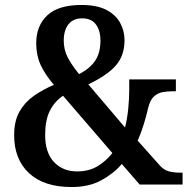

<svg xmlns="http://www.w3.org/2000/svg" viewBox="-20 -744 767 774"><path d="M269 10Q157 10 97 -46Q37 -102 37 -199Q37 -257 59 -295Q81 -333 117 -358Q153 -383 197 -402Q160 -446 143 -484Q126 -522 126 -570Q126 -640 170.5 -682Q215 -724 309 -724Q370 -724 408 -704.5Q446 -685 464 -652.5Q482 -620 482 -582Q482 -520 447 -480Q412 -440 336 -404L484 -230Q493 -265 497 -306Q501 -347 501 -382V-424H689V-376H676Q655 -376 635.5 -372.5Q616 -369 601 -355.5Q586 -342 578 -312Q571 -281 560.5 -246Q550 -211 535 -177L626 -75Q641 -59 660 -53.5Q679 -48 707 -48H716V0H543L471 -83Q439 -45 389 -17.5Q339 10 269 10ZM299 -445Q344 -469 364.5 -500.5Q385 -532 385 -581Q385 -620 367 -645Q349 -670 311 -670Q275 -670 256 -646Q237 -622 237 -580Q237 -544 252.5 -513.5Q268 -483 299 -445ZM291 -53Q339 -53 374 -74.5Q409 -96 433 -127L234 -358Q199 -334 180.5 -296.5Q162 -259 162 -200Q162 -129 197.5 -91Q233 -53 291 -53Z"/></svg>

Font: Noto Serif Hebrew SemiCondensed SemiBold
Style: Regular
Weight: 600
Width: 4
Designer: Monotype Design Team
Foundry: Monotype Imaging Inc.
Version: Version 2.004; ttfautohint (v1.8.4.7-5d5b)